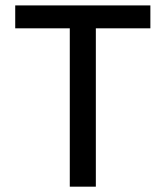

<svg xmlns="http://www.w3.org/2000/svg" viewBox="-20 -700 623 720"><path d="M543.9 -593.8V-679.7H37.1V-593.8H241.7V0H339.4V-593.8Z"/></svg>

Font: Inder
Style: Regular
Weight: 400
Designer: Irina Smirnova
Foundry: Irina Smirnova
Version: Version 1.001